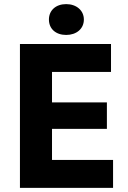

<svg xmlns="http://www.w3.org/2000/svg" viewBox="-20 -914 622 934"><path d="M302 -744C352 -744 388 -774 388 -819C388 -863 352 -894 302 -894C251 -894 218 -863 218 -819C218 -774 251 -744 302 -744ZM77 0H530V-136H233V-287H500V-416H233V-564H520V-700H77Z"/></svg>

Font: Fixel Display Bold
Style: Bold
Weight: 700
Designer: AlfaBravo + MacPaw
Foundry: Kyrylo Tkachov, Marchela Mozhyna, Serhii Makarenko, Maria Weinstein, Zakhar Kryvoshyya
Version: Version 1.211